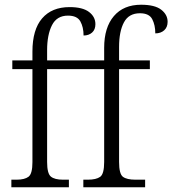

<svg xmlns="http://www.w3.org/2000/svg" viewBox="-20 -791 728 811"><path d="M28 0V-32H50Q84 -32 100.5 -44.5Q117 -57 117 -106V-499H32V-536H117V-573Q117 -666 158 -713.5Q199 -761 274 -761Q329 -761 356 -740.5Q383 -720 383 -689Q383 -666 369 -653.5Q355 -641 333 -641Q333 -676 319.5 -700.5Q306 -725 267 -725Q220 -725 199.5 -684.5Q179 -644 179 -579V-536H420V-589Q420 -675 461 -723Q502 -771 576 -771Q634 -771 661 -750Q688 -729 688 -699Q688 -676 673.5 -663Q659 -650 636 -650Q636 -685 623 -710Q610 -735 571 -735Q524 -735 503.5 -696.5Q483 -658 483 -593V-536H613V-499H483V-107Q483 -56 499.5 -44Q516 -32 552 -32H593V0H332V-32H351Q386 -32 403 -44Q420 -56 420 -107V-499H179V-107Q179 -58 195 -45Q211 -32 246 -32H271V0Z"/></svg>

Font: Noto Serif SemiCondensed Light
Style: Regular
Weight: 300
Width: 4
Designer: Monotype Design Team
Foundry: Monotype Imaging Inc.
Version: Version 2.013